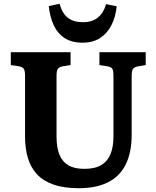

<svg xmlns="http://www.w3.org/2000/svg" viewBox="-20 -978 823 1012"><path d="M396 14Q316 14 261 -5.5Q206 -25 173.5 -61Q141 -97 126.5 -147Q112 -197 112 -257V-579Q112 -605 105.5 -615Q99 -625 78 -629L37 -635V-703H352V-635L308 -628Q290 -624 284 -613.5Q278 -603 278 -578V-257Q278 -201 293 -163.5Q308 -126 340 -107Q372 -88 425 -88Q481 -88 514.5 -108.5Q548 -129 563 -167Q578 -205 578 -259V-579Q578 -606 572 -615.5Q566 -625 544 -629L504 -635V-703H748V-635L706 -628Q687 -624 680.5 -614Q674 -604 674 -575V-269Q674 -174 642.5 -111Q611 -48 549 -17Q487 14 396 14ZM415 -753Q358 -753 320.5 -777.5Q283 -802 263 -845.5Q243 -889 237 -946L294 -958Q308 -907 338 -884Q368 -861 417 -861Q466 -861 496 -885.5Q526 -910 539 -956L595 -945Q590 -891 568.5 -847.5Q547 -804 509 -778.5Q471 -753 415 -753Z"/></svg>

Font: Literata 18pt
Style: Bold
Weight: 700
Designer: Latin by Veronika Burian and Jose Scaglione. Greek by Irene Vlachou. Cyrillic by Vera Evstafieva.
Foundry: TypeTogether
Version: Version 3.103;gftools[0.9.29]